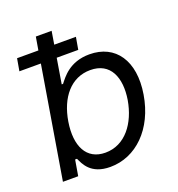

<svg xmlns="http://www.w3.org/2000/svg" viewBox="-133 -837 888 958"><g transform="rotate(-20 310.5 -357.5)"><path d="M42.6 0H123.6L137.8 -83.8H147.7C161.9 -54 186.1 11.4 291.2 11.4C427.6 11.4 541.2 -98 569.6 -271.3C598 -443.2 521.3 -552.6 383.5 -552.6C277 -552.6 233 -487.2 210.2 -458.8H203.1L225.1 -592.3H339.5L350.9 -657.7H235.8L247.2 -727.3H163.4L151.6 -657.7H38.4L27 -592.3H141ZM170.5 -272.7C190.3 -394.9 258.5 -477.3 360.8 -477.3C467.3 -477.3 504.3 -387.8 485.8 -272.7C465.9 -156.2 397.7 -63.9 292.6 -63.9C191.8 -63.9 150.6 -149.1 170.5 -272.7Z"/></g></svg>

Font: Magic Ui Pro
Style: Italic
Weight: 400
Italic angle: -9.39999°
Designer: Stefan Endress, Andreas Faust
Version: Version 1.000;FEAKit 1.0